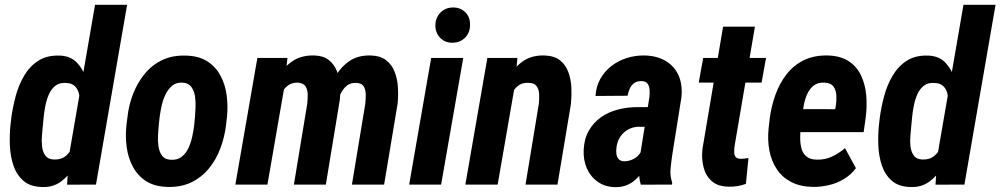

<svg xmlns="http://www.w3.org/2000/svg" viewBox="-20 -770 4173 801"><path d="M268.1 -123 376.5 -750H510.3L380.4 0L259.8 0.5ZM23.4 -245.6 27.3 -279.8Q33.2 -322.8 45.4 -368.9Q57.6 -415 80.8 -454.3Q104 -493.7 140.1 -516.8Q176.3 -540 229.5 -538.1Q272.9 -536.6 299.3 -510.3Q325.7 -483.9 338.4 -444.3Q351.1 -404.8 354.2 -362.5Q357.4 -320.3 355.5 -286.6L349.1 -235.8Q342.3 -200.2 328.4 -157.2Q314.5 -114.3 291 -75.7Q267.6 -37.1 234.6 -12.7Q201.7 11.7 156.7 10.3Q106.4 9.3 77.6 -15.9Q48.8 -41 35.9 -80.1Q22.9 -119.1 21.2 -163.1Q19.5 -207 23.4 -245.6ZM162.1 -280.8 158.7 -244.6Q157.2 -228 155 -204.8Q152.8 -181.6 155.5 -158.7Q158.2 -135.7 169.7 -120.4Q181.2 -105 206.1 -104.5Q236.3 -103.5 255.9 -120.6Q275.4 -137.7 286.1 -163.3Q296.9 -189 300.8 -214.4L313.5 -307.6Q314.9 -324.2 314.2 -343.8Q313.5 -363.3 308.8 -381.3Q304.2 -399.4 291.7 -411.1Q279.3 -422.9 257.3 -423.8Q229 -426.3 211.2 -412.4Q193.4 -398.4 183.6 -375.5Q173.8 -352.5 168.9 -327.1Q164.1 -301.8 162.1 -280.8Z M507.3 -246.1 511.7 -281.2Q517.1 -331.1 534.9 -377.4Q552.7 -423.8 582.8 -460.9Q612.8 -498 655.5 -518.8Q698.2 -539.6 753.9 -538.1Q808.6 -537.1 844 -514.6Q879.4 -492.2 899.4 -455.3Q919.4 -418.5 925.5 -373.3Q931.6 -328.1 926.8 -281.7L922.9 -246.6Q916.5 -196.3 898.9 -149.9Q881.3 -103.5 851.3 -66.9Q821.3 -30.3 778.6 -9.5Q735.8 11.2 680.2 9.8Q626 8.8 590.6 -13.7Q555.2 -36.1 535.2 -72.8Q515.1 -109.4 508.8 -154.5Q502.4 -199.7 507.3 -246.1ZM646 -281.7 642.1 -245.1Q640.6 -229.5 639.2 -206.3Q637.7 -183.1 641.1 -159.7Q644.5 -136.2 656.2 -120.4Q668 -104.5 692.4 -103.5Q719.7 -101.6 738 -116Q756.3 -130.4 766.6 -153.3Q776.9 -176.3 782.2 -201.4Q787.6 -226.6 790 -247.1L793.5 -282.7Q794.4 -297.9 795.7 -321.5Q796.9 -345.2 793.5 -368.4Q790 -391.6 778.1 -407.7Q766.1 -423.8 742.2 -425.3Q715.3 -426.8 698 -412.1Q680.7 -397.5 669.9 -374.8Q659.2 -352.1 653.8 -326.7Q648.4 -301.3 646 -281.7Z M1167 -411.6 1095.7 0H961.9L1053.7 -528.3H1179.2ZM1127 -282.2 1091.8 -280.8Q1096.2 -323.2 1108.6 -369.1Q1121.1 -415 1143.8 -454.1Q1166.5 -493.2 1202.9 -516.6Q1239.3 -540 1291 -538.6Q1328.6 -537.6 1351.1 -520Q1373.5 -502.4 1385 -474.6Q1396.5 -446.8 1398.7 -414.8Q1400.9 -382.8 1397.5 -352.5L1339.4 0H1206.1L1261.7 -336.4Q1263.7 -354 1263.7 -374.5Q1263.7 -395 1254.9 -409.4Q1246.1 -423.8 1221.7 -425.3Q1196.3 -425.8 1178.7 -411.4Q1161.1 -397 1150.9 -374Q1140.6 -351.1 1135 -326.4Q1129.4 -301.8 1127 -282.2ZM1378.4 -295.9 1334 -288.6Q1337.4 -329.6 1348.6 -374Q1359.9 -418.5 1382.3 -456.1Q1404.8 -493.7 1439.7 -516.6Q1474.6 -539.6 1525.4 -538.6Q1566.4 -537.6 1590.8 -518.8Q1615.2 -500 1626.7 -469.7Q1638.2 -439.5 1640.1 -404.8Q1642.1 -370.1 1638.7 -336.9L1582.5 0H1448.2L1503.9 -336.9Q1505.9 -355 1505.9 -375Q1505.9 -395 1497.3 -409.4Q1488.8 -423.8 1464.4 -424.3Q1441.4 -424.8 1426 -411.9Q1410.6 -398.9 1400.9 -378.4Q1391.1 -357.9 1386 -335.7Q1380.9 -313.5 1378.4 -295.9Z M1912.6 -528.3 1820.3 0H1687L1778.8 -528.3ZM1796.4 -662.6Q1795.9 -694.3 1816.4 -716.3Q1836.9 -738.3 1869.1 -738.8Q1900.4 -739.3 1920.9 -719.2Q1941.4 -699.2 1940.9 -667.5Q1941.9 -636.2 1921.6 -614.3Q1901.4 -592.3 1868.7 -591.8Q1837.9 -590.8 1817.4 -611.1Q1796.9 -631.3 1796.4 -662.6Z M2127 -408.2 2056.2 0H1921.4L2013.2 -528.3H2138.7ZM2085.4 -282.2 2054.7 -280.3Q2058.1 -322.3 2070.3 -367.9Q2082.5 -413.6 2105.7 -453.1Q2128.9 -492.7 2164.6 -516.4Q2200.2 -540 2252 -538.6Q2293 -537.1 2316.7 -518.1Q2340.3 -499 2351.3 -468.5Q2362.3 -438 2363.8 -403.6Q2365.2 -369.1 2361.8 -335.9L2305.7 0H2172.4L2228 -337.4Q2230 -357.4 2229.2 -377.2Q2228.5 -397 2218.8 -410.6Q2209 -424.3 2184.1 -424.3Q2157.7 -425.8 2140.1 -411.1Q2122.6 -396.5 2111.6 -373.8Q2100.6 -351.1 2094.5 -326.7Q2088.4 -302.2 2085.4 -282.2Z M2650.4 -121.6 2689.5 -366.7Q2690.9 -380.9 2689.9 -395.5Q2689 -410.2 2681.9 -420.7Q2674.8 -431.2 2656.7 -431.6Q2637.2 -432.1 2625.5 -423.3Q2613.8 -414.6 2607.4 -400.4Q2601.1 -386.2 2598.1 -370.6L2464.4 -369.6Q2466.8 -409.7 2484.6 -441.2Q2502.4 -472.7 2530.8 -494.6Q2559.1 -516.6 2594.5 -527.8Q2629.9 -539.1 2668 -538.6Q2720.7 -537.6 2757.3 -515.6Q2793.9 -493.7 2811 -455.1Q2828.1 -416.5 2822.8 -363.8L2785.2 -127.9Q2780.8 -99.1 2777.6 -68.1Q2774.4 -37.1 2784.2 -8.3L2783.7 0L2653.3 0.5Q2645 -29.3 2645.8 -60.3Q2646.5 -91.3 2650.4 -121.6ZM2701.7 -322.8 2688 -240.7 2644.5 -241.2Q2625.5 -240.7 2609.6 -234.1Q2593.8 -227.5 2581.3 -215.6Q2568.8 -203.6 2561.3 -188.2Q2553.7 -172.9 2551.8 -153.8Q2549.8 -141.1 2551.5 -128.2Q2553.2 -115.2 2560.8 -106.4Q2568.4 -97.7 2584 -97.2Q2601.1 -97.2 2617.7 -104.2Q2634.3 -111.3 2645.5 -124.5Q2656.7 -137.7 2658.7 -155.3L2683.1 -100.6Q2674.8 -78.6 2662.4 -58.3Q2649.9 -38.1 2633.1 -22.2Q2616.2 -6.3 2595 2.4Q2573.7 11.2 2546.9 10.7Q2504.4 10.3 2473.9 -11.5Q2443.4 -33.2 2428.2 -67.9Q2413.1 -102.5 2415 -144Q2417 -190.9 2436.5 -224.9Q2456.1 -258.8 2487.1 -280.8Q2518.1 -302.7 2557.9 -313Q2597.7 -323.2 2641.1 -323.2Z M3175.8 -528.3 3157.2 -425.3H2895L2913.6 -528.3ZM2996.6 -658.7H3129.4L3044.4 -159.7Q3043 -147 3043 -135.3Q3043 -123.5 3048.6 -115.7Q3054.2 -107.9 3069.8 -107.4Q3078.1 -107.4 3086.2 -108.4Q3094.2 -109.4 3102.5 -110.8L3091.8 -2.9Q3074.7 3.4 3057.1 6.3Q3039.6 9.3 3021 8.8Q2975.6 8.3 2950.2 -13.7Q2924.8 -35.6 2915.5 -70.8Q2906.2 -106 2910.2 -146.5Z M3371.1 9.8Q3318.4 8.8 3280.8 -10.7Q3243.2 -30.3 3220.7 -64.2Q3198.2 -98.1 3189.9 -141.4Q3181.6 -184.6 3186.5 -233.9L3191.4 -277.3Q3198.2 -328.1 3215.3 -375.5Q3232.4 -422.9 3261.5 -460.2Q3290.5 -497.6 3333 -518.6Q3375.5 -539.6 3432.6 -538.6Q3487.3 -537.1 3521.2 -514.4Q3555.2 -491.7 3572.5 -454.6Q3589.8 -417.5 3593.8 -372.3Q3597.7 -327.1 3591.8 -281.2L3583 -218.8H3238.8L3255.9 -314.9L3464.4 -314.5L3466.8 -328.1Q3470.2 -348.6 3469.2 -370.8Q3468.3 -393.1 3457.5 -408.4Q3446.8 -423.8 3420.4 -425.3Q3391.6 -426.8 3373.8 -412.4Q3356 -397.9 3346.2 -374.5Q3336.4 -351.1 3332.3 -325.4Q3328.1 -299.8 3325.7 -277.3L3320.3 -233.4Q3317.9 -211.4 3318.4 -189.2Q3318.8 -167 3324.5 -147.9Q3330.1 -128.9 3345 -116.7Q3359.9 -104.5 3387.7 -104Q3421.9 -103 3450.9 -116.7Q3480 -130.4 3505.4 -151.9L3550.8 -68.4Q3530.3 -41 3501 -23.2Q3471.7 -5.4 3437.7 2.4Q3403.8 10.3 3371.1 9.8Z M3891.1 -123 3999.5 -750H4133.3L4003.4 0L3882.8 0.5ZM3646.5 -245.6 3650.4 -279.8Q3656.2 -322.8 3668.5 -368.9Q3680.7 -415 3703.9 -454.3Q3727.1 -493.7 3763.2 -516.8Q3799.3 -540 3852.5 -538.1Q3896 -536.6 3922.4 -510.3Q3948.7 -483.9 3961.4 -444.3Q3974.1 -404.8 3977.3 -362.5Q3980.5 -320.3 3978.5 -286.6L3972.2 -235.8Q3965.3 -200.2 3951.4 -157.2Q3937.5 -114.3 3914.1 -75.7Q3890.6 -37.1 3857.7 -12.7Q3824.7 11.7 3779.8 10.3Q3729.5 9.3 3700.7 -15.9Q3671.9 -41 3658.9 -80.1Q3646 -119.1 3644.3 -163.1Q3642.6 -207 3646.5 -245.6ZM3785.2 -280.8 3781.7 -244.6Q3780.3 -228 3778.1 -204.8Q3775.9 -181.6 3778.6 -158.7Q3781.2 -135.7 3792.7 -120.4Q3804.2 -105 3829.1 -104.5Q3859.4 -103.5 3878.9 -120.6Q3898.4 -137.7 3909.2 -163.3Q3919.9 -189 3923.8 -214.4L3936.5 -307.6Q3938 -324.2 3937.3 -343.8Q3936.5 -363.3 3931.9 -381.3Q3927.2 -399.4 3914.8 -411.1Q3902.3 -422.9 3880.4 -423.8Q3852.1 -426.3 3834.2 -412.4Q3816.4 -398.4 3806.6 -375.5Q3796.9 -352.5 3792 -327.1Q3787.1 -301.8 3785.2 -280.8Z"/></svg>

Font: Roboto Condensed
Style: Bold Italic
Weight: 700
Italic angle: -12°
Designer: Christian Robertson
Foundry: Google
Version: Version 3.0